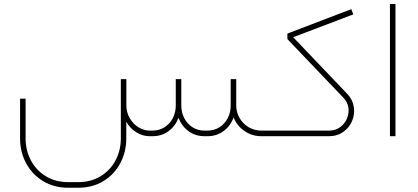

<svg xmlns="http://www.w3.org/2000/svg" viewBox="-20 -669 2055 943"><path d="M1279.9 -27.6H1263.8Q1229.8 -27.6 1201.5 -44.1Q1173.3 -60.7 1156.7 -89.2Q1140.2 -117.6 1140.2 -151.2V-280.3H1113.1V-151.2Q1113.1 -117.2 1098.6 -88.9Q1084.1 -60.7 1058.1 -44.1Q1032.2 -27.6 998.6 -27.6H984.8Q951.3 -27.6 925.3 -44.1Q899.4 -60.7 884.9 -88.9Q870.4 -117.2 870.4 -151.2V-280.3H843.3V-151.2Q843.3 -117.2 828.8 -88.9Q814.3 -60.7 788.1 -44.1Q761.9 -27.6 728.9 -27.6H715.1Q685.7 -27.6 659.2 -44.3Q632.8 -61.1 616.7 -89.4Q600.6 -117.6 600.6 -151.2V-280.3H573.5V10.6Q573.5 68.5 548 117.6Q522.5 166.8 474.7 196.2Q426.9 225.6 363.1 225.6H316.2Q252.3 225.6 204.5 196.2Q156.7 166.8 131.2 117.6Q105.7 68.5 105.7 10.6V-184.3H78.6V11.9Q78.6 76.7 107.8 131.9Q136.9 187 190.9 220.1Q244.9 253.2 316.2 253.2H363.1Q433.8 253.2 487.6 220.6Q541.4 188 570.5 133Q599.7 78.1 600.2 13.8V-71.2Q618.1 -39.1 649.1 -19.5Q680.1 0 715.1 0H728.9Q773.9 0 807.7 -24.8Q841.5 -49.6 856.6 -90.5Q872.2 -49.6 906 -24.8Q939.8 0 984.8 0H998.6Q1044.1 0 1078.1 -25.3Q1112.1 -50.6 1127.3 -91.9Q1143.8 -51 1180.8 -25.5Q1217.8 0 1263.8 0H1279.9Z M1279.9 0H1596.5Q1636 0 1665.7 -20.9Q1695.3 -41.8 1709.3 -74.9Q1723.3 -108 1717.8 -143.8Q1712.3 -179.7 1685.7 -207.7L1420 -486.2L1715.1 -598.3L1705.4 -624.1L1391.5 -504.1V-477L1665.4 -190.3Q1693.9 -160.4 1691.9 -121.8Q1689.8 -83.2 1663.1 -55.4Q1636.5 -27.6 1596 -27.6H1279.9Q1262.4 -26.2 1255.5 -20Q1248.6 -13.8 1255.5 -7.6Q1262.4 -1.4 1279.9 0Z M1895.2 0H1922.3V-649.4H1895.2Z"/></svg>

Font: Arad-FD-VF Thin
Style: Regular
Weight: 100
Designer: Mohammad Darvishi
Version: Version 1.010;September 21, 2024;FontCreator 15.0.0.2992 64-